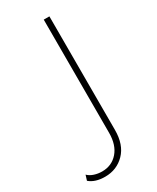

<svg xmlns="http://www.w3.org/2000/svg" viewBox="-284 -554 671 823"><g transform="rotate(-30 51.5 -142.5)"><path d="M115 -500V62Q115 135 76 175Q37 215 -21 215Q-70 215 -98 191L-90 165Q-78 177 -59.5 183Q-41 189 -21 189Q27 189 57 154.5Q87 120 87 60V-500Z"/></g></svg>

Font: Work Sans ExtraLight
Style: Regular
Weight: 200
Designer: Wei Huang
Foundry: Wei Huang
Version: Version 2.010; ttfautohint (v1.8.3)